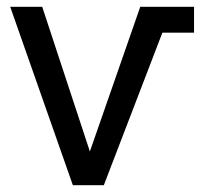

<svg xmlns="http://www.w3.org/2000/svg" viewBox="-20 -544 610 564"><path d="M285 0H194L10 -524H104L244 -99L392 -524Q392 -524 550 -524V-448H457Z"/></svg>

Font: ColatingCofangSans
Style: Regular
Weight: 400
Foundry: GNU
Version: Version 412.227;June 27, 2022;FontCreator 11.0.0.2412 32-bit